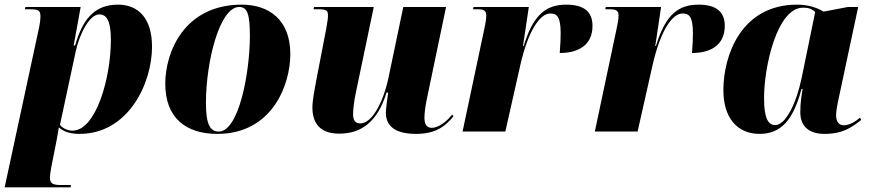

<svg xmlns="http://www.w3.org/2000/svg" viewBox="-38 -566 3743 826"><path d="M131 -452 -18 240H266L267 230H227C189 230 177 224 177 198C177 188 178 179 182 157L206 35C210 13 213 -3 215 -18C236 0 262 10 304 10C514 10 616 -207 616 -365C616 -492 553 -546 470 -546C366 -546 317 -481 285 -370H279L309 -536H71L69 -526H96C134 -526 136 -515 136 -492C136 -483 134 -468 131 -452ZM274 -4C252 -4 232 -14 220 -29L288 -346C304 -420 347 -504 389 -504C419 -504 439 -480 439 -395C439 -228 374 -4 274 -4Z M897 10C1133 10 1211 -201 1211 -333C1211 -484 1116 -546 1002 -546C754 -546 673 -341 673 -206C673 -60 760 10 897 10ZM903 0C866 0 848 -31 848 -123C848 -302 907 -536 991 -536C1027 -536 1037 -503 1037 -411C1037 -255 990 0 903 0Z M1752 10C1839 10 1880 -25 1913 -66L1907 -73C1885 -44 1848 -16 1820 -16C1799 -16 1788 -30 1788 -58C1788 -78 1791 -103 1797 -134L1881 -536H1697L1634 -235C1612 -128 1563 -35 1512 -35C1492 -35 1481 -47 1481 -74C1481 -94 1485 -131 1493 -168L1570 -536H1313L1311 -526H1335C1370 -526 1373 -517 1373 -499C1373 -488 1371 -473 1365 -440L1321 -212C1315 -178 1306 -135 1306 -103C1306 -43 1333 9 1421 9C1512 9 1585 -37 1625 -168H1632C1630 -158 1622 -96 1622 -81C1622 -34 1649 10 1752 10Z M2046 -444 1952 0H2136L2200 -284C2235 -439 2287 -508 2329 -508C2356 -508 2374 -497 2374 -424C2374 -402 2373 -374 2370 -338C2452 -338 2511 -373 2511 -455C2511 -516 2473 -546 2399 -546C2315 -546 2257 -508 2215 -368H2212L2237 -536H1999L1997 -526H2021C2049 -526 2054 -514 2054 -500C2054 -480 2050 -464 2046 -444Z M2615 -444 2521 0H2705L2769 -284C2804 -439 2856 -508 2898 -508C2925 -508 2943 -497 2943 -424C2943 -402 2942 -374 2939 -338C3021 -338 3080 -373 3080 -455C3080 -516 3042 -546 2968 -546C2884 -546 2826 -508 2784 -368H2781L2806 -536H2568L2566 -526H2590C2618 -526 2623 -514 2623 -500C2623 -480 2619 -464 2615 -444Z M3230 10C3322 10 3375 -50 3410 -183H3415C3410 -152 3405 -126 3405 -83C3405 -21 3444 10 3509 10C3591 10 3628 -20 3667 -50L3662 -60C3645 -45 3617 -27 3593 -27C3573 -27 3559 -40 3559 -70C3559 -98 3572 -152 3577 -175L3654 -536H3610L3505 -516C3477 -533 3439 -546 3391 -546C3149 -546 3074 -325 3074 -178C3074 -61 3132 10 3230 10ZM3297 -28C3267 -28 3249 -56 3249 -144C3249 -280 3305 -533 3417 -533C3437 -533 3455 -529 3469 -514L3411 -232C3388 -121 3342 -28 3297 -28Z"/></svg>

Font: Noto Serif Display SemiCondensed Black
Style: Italic
Weight: 900
Width: 4
Italic angle: -12°
Designer: Monotype Design Team
Foundry: Monotype Imaging Inc.
Version: Version 2.009